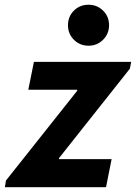

<svg xmlns="http://www.w3.org/2000/svg" viewBox="-37 -781 567 801"><path d="M-16.6 0 -12.2 -27.8 284.7 -401.9V-406.7H81.1L104.5 -522.9H510.3L504.9 -494.6L209 -121.1V-117.2H428.7L405.3 0ZM332.5 -590.3Q295.9 -590.3 271.2 -615.2Q246.6 -640.1 246.6 -675.8Q246.6 -711.9 271.2 -736.6Q295.9 -761.2 332 -761.2Q368.2 -761.2 393.1 -736.6Q418 -711.9 418 -675.8Q418 -640.1 393.1 -615.2Q368.2 -590.3 332.5 -590.3Z"/></svg>

Font: Reddit Sans
Style: Bold Italic
Weight: 700
Italic angle: -11.25°
Designer: Stephen Hutchings
Version: Version 1.013